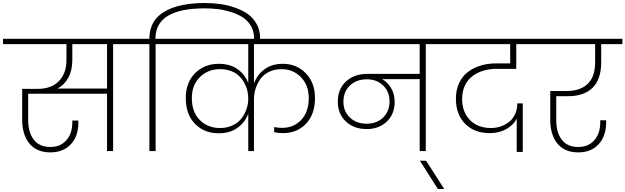

<svg xmlns="http://www.w3.org/2000/svg" viewBox="-52 -996 4124 1266"><path d="M424.8 -600.1Q424.8 -531.7 398.4 -483.6Q372.1 -435.5 327.1 -412.1H653.8V-705.1H424.8ZM-32.2 -705.1V-740.2H846.2V-705.1H693.8V0H653.8V-377.9H133.8V-204.1Q133.8 -123.5 170.7 -75.2Q207.5 -26.9 279.8 -26.9Q346.7 -26.9 385.7 -71.3Q424.8 -115.7 424.8 -189V-201.2H463.9Q464.8 -196.3 464.8 -188Q464.8 -97.7 414.8 -44.4Q364.7 8.8 279.8 8.8Q189.5 8.8 141.8 -49.8Q94.2 -108.4 94.2 -206.1V-410.2H198.2Q286.1 -410.2 336.2 -461.2Q386.2 -512.2 386.2 -600.1V-705.1Z M974.1 -705.1V0H933.1V-705.1H781.7V-740.2H933.1V-742.2Q933.1 -781.7 944.6 -814.9Q956.1 -848.1 975.8 -871.8Q995.6 -895.5 1023.7 -913.8Q1051.8 -932.1 1083.3 -943.8Q1114.7 -955.6 1152.1 -962.9Q1189.5 -970.2 1224.9 -973.1Q1260.3 -976.1 1298.8 -976.1Q1352.1 -976.1 1401.9 -969Q1451.7 -961.9 1500 -944.8Q1548.3 -927.7 1583.7 -902.1Q1619.1 -876.5 1641.1 -835.9Q1663.1 -795.4 1663.1 -745.1V-728H1623V-745.1Q1623 -790.5 1602.1 -825.7Q1581.1 -860.8 1548.1 -882.1Q1515.1 -903.3 1470.7 -917Q1426.3 -930.7 1384.5 -935.8Q1342.8 -940.9 1298.8 -940.9Q973.1 -940.9 973.1 -742.2V-740.2H1125V-705.1Z M1585 0V-245.1Q1563 -188.5 1513.4 -152.8Q1463.9 -117.2 1389.6 -117.2Q1294.4 -117.2 1233.6 -179.7Q1172.9 -242.2 1172.9 -349.1Q1172.9 -452.1 1234.6 -513.7Q1296.4 -575.2 1390.6 -575.2Q1465.3 -575.2 1514.6 -539.8Q1564 -504.4 1585 -448.2V-705.1H1060.5V-740.2H2136.7V-705.1H1622.6V-445.8Q1643.6 -502.9 1691.7 -539.1Q1739.7 -575.2 1813 -575.2Q1903.8 -575.2 1964.4 -512.9Q2024.9 -450.7 2024.9 -349.1Q2024.9 -242.2 1965.8 -180.2Q1906.7 -118.2 1814.9 -118.2Q1786.1 -118.2 1755.9 -124V-158.2Q1783.7 -152.8 1807.6 -152.8Q1884.3 -152.8 1934.1 -205.3Q1983.9 -257.8 1983.9 -349.1Q1983.9 -435.1 1931.9 -487.5Q1879.9 -540 1804.7 -540Q1757.8 -540 1721.4 -522Q1685.1 -503.9 1664.3 -474.1Q1643.6 -444.3 1633.1 -410.4Q1622.6 -376.5 1622.6 -340.8V0ZM1398.9 -151.9Q1446.3 -151.9 1483.4 -169.9Q1520.5 -188 1541.7 -217Q1563 -246.1 1574 -278.8Q1585 -311.5 1585 -345.2Q1585 -373.5 1578.4 -400.4Q1571.8 -427.2 1557.1 -452.9Q1542.5 -478.5 1521.5 -497.8Q1500.5 -517.1 1468.8 -528.6Q1437 -540 1398.9 -540Q1319.8 -540 1266.4 -488Q1212.9 -436 1212.9 -349.1Q1212.9 -257.3 1265.4 -204.6Q1317.9 -151.9 1398.9 -151.9Z M2366.7 -180.2Q2432.1 -180.2 2474.4 -221.4Q2516.6 -262.7 2516.6 -327.1Q2516.6 -391.6 2474.4 -432.4Q2432.1 -473.1 2366.7 -473.1Q2298.8 -473.1 2255.6 -432.4Q2212.4 -391.6 2212.4 -325.2Q2212.4 -261.2 2255.4 -220.7Q2298.3 -180.2 2366.7 -180.2ZM2072.3 -705.1V-740.2H2906.2V-705.1H2755.4V0H2715.3V-474.1H2468.3Q2504.4 -453.6 2527.3 -414.3Q2550.3 -375 2550.3 -324.2Q2550.3 -244.6 2498.8 -194.8Q2447.3 -145 2365.7 -145Q2281.2 -145 2228.3 -195.3Q2175.3 -245.6 2175.3 -325.2Q2175.3 -408.7 2229.2 -458.7Q2283.2 -508.8 2369.6 -508.8H2715.3V-705.1Z M2835 250 2716.8 64H2757.8L2877 250Z M2841.8 -705.1V-740.2H3514.2V-705.1H3352.1V-542H3222.2Q3175.3 -542 3134.8 -529.8Q3094.2 -517.6 3062.7 -493.7Q3031.2 -469.7 3013.2 -431.4Q2995.1 -393.1 2995.1 -344.2Q2995.1 -256.8 3046.9 -204.3Q3098.6 -151.9 3187 -151.9Q3216.8 -151.9 3245.8 -161.1Q3274.9 -170.4 3300.8 -189Q3326.7 -207.5 3342.8 -240Q3358.9 -272.5 3358.9 -314H3395V5.9H3355V-214.8Q3334.5 -171.4 3286.4 -144.8Q3238.3 -118.2 3178.2 -118.2Q3075.7 -118.2 3014.9 -179.7Q2954.1 -241.2 2954.1 -345.2Q2954.1 -403.3 2975.3 -448.5Q2996.6 -493.7 3033.2 -521.5Q3069.8 -549.3 3117.2 -563.7Q3164.6 -578.1 3219.2 -578.1H3312V-705.1Z M3449.7 -705.1V-740.2H4051.8V-705.1H3912.1V-585Q3912.1 -474.1 3856 -418Q3799.8 -361.8 3693.8 -361.8H3615.7V-203.1Q3615.7 -122.6 3652.3 -74.7Q3689 -26.9 3760.7 -26.9Q3827.6 -26.9 3866.7 -71.3Q3905.8 -115.7 3905.8 -189V-203.1H3944.8V-189.9Q3944.8 -99.1 3895.5 -45.2Q3846.2 8.8 3761.7 8.8Q3670.9 8.8 3623.5 -49.3Q3576.2 -107.4 3576.2 -206.1V-396H3684.1Q3774.4 -396 3823.2 -443.1Q3872.1 -490.2 3872.1 -585V-705.1Z"/></svg>

Font: SVN-Poppins ExtraLight
Style: Regular
Weight: 200
Designer: Ninad Kale (Devanagari), Jonny Pinhorn (Latin)
Foundry: Indian Type Foundry
Version: Version 3.002 2017